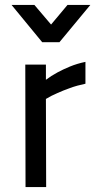

<svg xmlns="http://www.w3.org/2000/svg" viewBox="-20 -762 397 782"><path d="M83 -499H167V-437Q188 -453 214 -467Q236 -479 265 -491Q294 -503 328 -510V-421Q294 -414 265 -403.5Q236 -393 214 -383Q188 -372 167 -359L168 0H84ZM27 -742H120L188 -662L255 -742H348L222 -590H152Z"/></svg>

Font: Panefresco 500wt
Style: Regular
Weight: 700
Foundry: Campivisivi & Chank Co
Version: Version 1.001